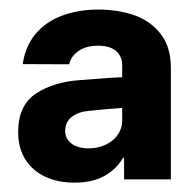

<svg xmlns="http://www.w3.org/2000/svg" viewBox="-20 -731 411 404"><path d="M166.6 -497.7Q145.5 -495.9 131.3 -485.3Q117.1 -474.8 117.1 -455.3Q117.1 -444.1 123.5 -435.8Q129.8 -427.5 140.9 -423.1Q152.1 -418.8 165.8 -418.8Q186.7 -418.8 203.2 -426.9Q219.6 -435 228.3 -448.2Q237.1 -461.4 237.1 -476.5V-593.4Q237.1 -612.4 224.3 -623.6Q211.5 -634.8 186.3 -634.8Q160.7 -634.8 144.6 -623.3Q128.6 -611.8 125.8 -595.7L27.9 -596.1Q32.9 -633.3 54.6 -659.3Q76.3 -685.3 110.7 -698.1Q145.2 -710.9 187.1 -710.9Q227.4 -710.9 261.7 -699.3Q295.9 -687.6 317.7 -660.1Q339.5 -632.6 339.5 -588.5V-353.5H241.1V-398.9H238.6Q226.5 -376.4 201.1 -361.6Q175.8 -346.7 136.8 -346.7Q102.4 -346.7 75.7 -358.9Q49 -371.1 33.6 -395.1Q18.2 -419.1 18.2 -452.8Q18.2 -509.7 56 -534.4Q93.9 -559.1 150.4 -562.6Q215.6 -568 241.1 -568.6L243.5 -504.6Q205.2 -501.6 166.6 -497.7Z"/></svg>

Font: Pretendard JP Variable
Style: Regular
Weight: 400
Designer: Base glyphs from Inter by Rasmus Andersson; Hangul glyphs from Noto Sans CJK(Source Han Sans) by Jang Soo-young and Kang
Foundry: Kil Hyung-jin
Version: Version 1.307;Glyphs 3.2 (3192)